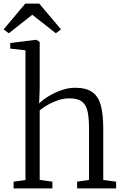

<svg xmlns="http://www.w3.org/2000/svg" viewBox="-38 -1039 684 1059"><path d="M102.5 -46V-761.5L18.5 -771V-802L157.5 -819H164L181 -807.5V-552.5L178 -468.5Q196.5 -487.5 228.8 -507.5Q261 -527.5 299.8 -541.2Q338.5 -555 376 -555Q438.5 -555 472.2 -530.2Q506 -505.5 518.8 -455Q531.5 -404.5 531.5 -328V-46.5L602.5 -37V0H387.5V-37L453 -46.5V-328Q453 -383.5 445.8 -421Q438.5 -458.5 415.2 -477.5Q392 -496.5 344.5 -496.5Q315 -496.5 285.8 -487.2Q256.5 -478 229.5 -463Q202.5 -448 181 -431V-47L251 -37V0H37V-37ZM10.5 -855.5 -18 -877 101.5 -1019H178.5L298.5 -877L270 -855.5L140 -957.5Z"/></svg>

Font: Merriweather 48pt Light
Style: Regular
Weight: 300
Version: Version 2.100